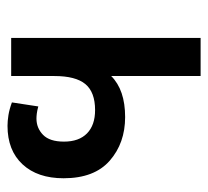

<svg xmlns="http://www.w3.org/2000/svg" viewBox="-42 -526 567 524"><g transform="rotate(-90 242.0 -263.5)"><path d="M297 0V-244Q259 -206 185 -206Q114 -206 66 -248Q18 -290 18 -374Q18 -445 56 -486Q94 -527 161 -527Q174 -527 190 -524.5Q206 -522 225 -515L214 -443Q203 -446 195 -447Q187 -448 181 -448Q155 -448 136.5 -430Q118 -412 118 -373Q118 -332 140.5 -310Q163 -288 204 -288Q253 -288 275 -314.5Q297 -341 297 -399V-517H401V0Z"/></g></svg>

Font: Noto Sans Thai UI SemCond Med
Style: Regular
Weight: 500
Width: 4
Designer: Monotype Design Team
Foundry: Monotype Imaging Inc.
Version: Version 2.000; ttfautohint (v1.8.4.7-5d5b)